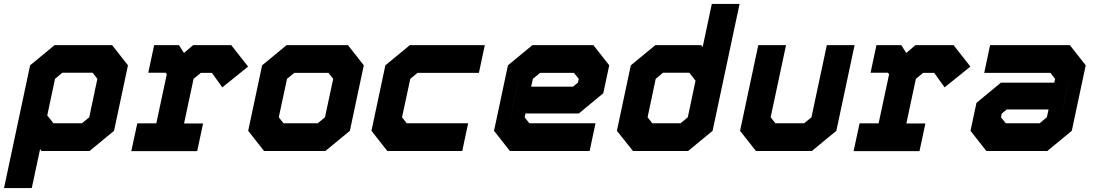

<svg xmlns="http://www.w3.org/2000/svg" viewBox="-78 -770 5575 979"><path d="M-57.5 189 75.5 -437 200.5 -540H493.5L574.5 -437L503.5 -103L378.5 0H133.5L126.5 -10L84 189ZM28.5 120H28L88.5 -164L161 -71.5H359.5L444 -140L500.5 -406L449 -470H223.5L139.5 -401ZM194.5 -141.5H340L377 -172L418.5 -368L394.5 -399H239.5L202.5 -368L163 -181.5ZM161 -71 88.5 -164 139 -401 223.5 -470H449L501 -406L444.5 -140L359.5 -71Z M591.5 0.5 622 -141H719L772.5 -391.5L766.5 -399H678L708 -540H834.5L860 -500L907 -540H1101L1187 -430.5L1055.5 -324.5L1002.5 -398.5H946L909 -368L860.5 -140.5H957.5L927.5 0.5ZM671 -71H878.5H774L846 -408L921.5 -470H1056L1090.5 -420L1056 -470H921.5L846 -408L801 -470H756H801L846.5 -408L774.5 -71H671Z M1268.5 0 1187.5 -103 1258.5 -437 1383.5 -540H1696L1777 -437L1706 -103L1581 0ZM1323.5 -71H1562L1642.5 -141L1698.5 -403L1647 -470H1404.5L1324 -403L1268 -141ZM1323.5 -71 1268 -141 1324 -403 1404.5 -470H1647L1698.5 -403L1642.5 -141L1562 -71ZM1367.5 -141.5H1542L1579 -172L1621 -368L1597 -398.5H1422.5L1385.5 -368L1343.5 -172Z M1897 0 1816 -103 1887 -437 2012 -540H2394L2364 -398.5H2051L2014 -368L1972 -172L1996 -141.5H2309L2279 0ZM1951.5 -70.5H2230.5H1951.5L1895 -139L1951.5 -404.5L2032.5 -470H2315.5H2032.5L1951.5 -404.5L1895 -139Z M2947.5 -540 3028.5 -437 2998 -294.5 2873.5 -191.5H2601.5L2597 -172L2621 -141.5H2958.5L2928.5 0H2522L2441 -103L2512 -437L2637 -540ZM2896 -471 2947 -408 2927 -315 2863 -262H2544.5L2574.5 -403L2657.5 -471ZM2896 -471H2657.5L2574.5 -403L2517.5 -137L2569 -73H2881.5H2569L2517.5 -137L2544.5 -262H2863L2927 -315L2947 -408ZM2848.5 -398.5H2676L2639 -368L2630.5 -328H2843.5L2869 -349L2873 -368Z M3430.5 0H3149.5L3067.5 -103L3138.5 -437L3264 -540H3497L3505 -530.5L3551.5 -750H3693L3555.5 -103ZM3408.5 -67.5H3200L3145.5 -135.5L3204.5 -411.5L3275.5 -469.5H3474.5L3544.5 -381.5L3492 -135.5ZM3392 -141.5 3429 -172 3468.5 -358.5 3437 -399H3302.5L3265.5 -368L3224 -172L3248 -141.5ZM3408.5 -67.5 3492 -135.5 3608.5 -683 3544.5 -381.5 3474.5 -469.5H3275.5L3204.5 -411.5L3145.5 -135.5L3200 -67.5Z M3776.5 0 3695.5 -103 3788.5 -540H3930L3851.5 -172L3875.5 -141.5H4022.5L4059.5 -172L4138 -540H4279.5L4186.5 -103L4061.5 0ZM3831.5 -71H4040L4125.5 -146L4194.5 -470L4125.5 -146L4040 -71H3831.5L3774.5 -146.5L3843.5 -470L3774.5 -146.5Z M4274.5 0.5 4305 -141H4402L4455.5 -391.5L4449.5 -399H4361L4391 -540H4517.5L4543 -500L4590 -540H4784L4870 -430.5L4738.5 -324.5L4685.5 -398.5H4629L4592 -368L4543.5 -140.5H4640.5L4610.5 0.5ZM4354 -71H4561.5H4457L4529 -408L4604.5 -470H4739L4773.5 -420L4739 -470H4604.5L4529 -408L4484 -470H4439H4484L4529.5 -408L4457.5 -71H4354Z M4951.5 0 4870.5 -103 4901 -245.5 5025.5 -348.5H5297.5L5302 -368L5278 -398.5H4940.5L4970.5 -540H5377L5458 -437L5387 -103L5262 0ZM5003 -69 4952 -132 4972 -225 5036 -278H5354.5L5324.5 -137L5241.5 -69ZM5003 -69H5241.5L5324.5 -137L5381.5 -403L5330 -467H5017.5H5330L5381.5 -403L5354.5 -278H5036L4972 -225L4952 -132ZM5050.5 -141.5H5223L5260 -172L5268.5 -212H5055.5L5030 -191L5026 -172Z"/></svg>

Font: Tourney Thin Black
Style: Italic
Weight: 900
Italic angle: -12°
Version: Version 1.015